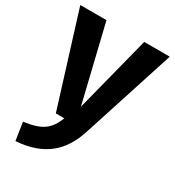

<svg xmlns="http://www.w3.org/2000/svg" viewBox="-195 -684 942 1035"><g transform="rotate(30 276.5 -167.0)"><path d="M555 -572H396L275 -99L161 -572H-2L176 0H229C198 78 159 112 45 127L62 238C237 226 326 140 370 1Z"/></g></svg>

Font: Glow Sans SC Normal
Style: Bold
Weight: 700
Designer: Ryoko NISHIZUKA (kana, bopomofo & ideographs); Paul D. Hunt (Latin, Greek & Cyrillic); Sandoll Communications, Soo-young
Version: Version 0.93